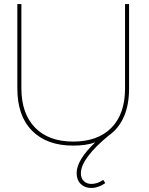

<svg xmlns="http://www.w3.org/2000/svg" viewBox="-20 -719 737 952"><path d="M620 -699H600V-281C600 -197 578 -132 533 -86C488 -40 424 -17 343 -17C262 -17 199 -40 154 -86C109 -132 86 -197 86 -281V-699H66V-281C66 -190 90 -120 139 -71C187 -22 255 3 343 3C384 3 421 -2 452 -13C391 45 360 96 360 139C360 162 367 180 380 193C393 206 411 213 432 213C456 213 479 205 502 189L492 173C473 186 453 193 433 193C418 193 405 188 396 179C386 170 381 157 381 140C381 115 393 87 417 55C441 23 475 -11 519 -47C552 -70 578 -102 595 -142C612 -181 620 -228 620 -281Z"/></svg>

Font: Argentum Sans Thin
Style: Regular
Weight: 250
Designer: Julieta Ulanovsky
Foundry: Julieta Ulanovsky
Version: Version 5.001;February 15, 2019;FontCreator 11.5.0.2425 64-b